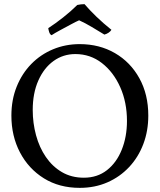

<svg xmlns="http://www.w3.org/2000/svg" viewBox="-20 -898 771 927"><path d="M365 9Q266 9 192 -37Q118 -83 76.5 -162Q35 -241 35 -340Q35 -416 60.5 -479.5Q86 -543 131 -589Q176 -635 236 -660Q296 -685 365 -685Q460 -685 535 -641.5Q610 -598 653 -520Q696 -442 696 -340Q696 -266 672 -202.5Q648 -139 603.5 -91.5Q559 -44 498.5 -17.5Q438 9 365 9ZM385 -40Q450 -40 496.5 -76.5Q543 -113 568 -175.5Q593 -238 593 -314Q593 -404 560.5 -477Q528 -550 472 -593.5Q416 -637 344 -637Q285 -637 238.5 -603.5Q192 -570 165 -509Q138 -448 138 -367Q138 -304 154 -245Q170 -186 201.5 -140Q233 -94 279 -67Q325 -40 385 -40ZM229 -728Q221 -732 217.5 -743Q214 -754 213 -762Q247 -784 285 -814Q323 -844 353 -874Q361 -876 371 -877Q381 -878 388 -878Q412 -850 445 -818Q478 -786 518 -754Q513 -746 504 -740Q495 -734 484 -731Q456 -748 423.5 -767.5Q391 -787 362 -800Q348 -794 322 -780Q296 -766 270 -752Q244 -738 229 -728Z"/></svg>

Font: Vollkorn
Style: Regular
Weight: 400
Designer: Friedrich Althausen
Foundry: Friedrich Althausen
Version: Version 4.104